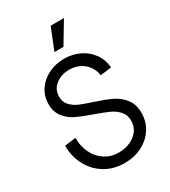

<svg xmlns="http://www.w3.org/2000/svg" viewBox="-225 -1039 1030 1164"><g transform="rotate(-30 290.0 -457.0)"><path d="M35 -256 113 -266Q113 -208 135.5 -160.5Q158 -113 200.5 -85Q243 -57 298 -57Q339 -57 376 -72.5Q413 -88 435.5 -117.5Q458 -147 458 -187Q458 -228 434.5 -254.5Q411 -281 376 -297Q341 -313 281 -334Q213 -358 172 -377.5Q131 -397 102.5 -433Q74 -469 74 -524Q74 -580 103.5 -623.5Q133 -667 183 -691.5Q233 -716 292 -716Q350 -716 398.5 -693Q447 -670 478 -627.5Q509 -585 514 -528L436 -518Q431 -555 410 -583.5Q389 -612 357 -627.5Q325 -643 287 -643Q231 -643 191.5 -612.5Q152 -582 152 -531Q152 -494 174 -470Q196 -446 229 -431.5Q262 -417 319 -399Q389 -376 432 -355.5Q475 -335 505.5 -296.5Q536 -258 536 -197Q536 -137 505 -88.5Q474 -40 419.5 -12Q365 16 297 16Q221 16 161.5 -19.5Q102 -55 68.5 -117Q35 -179 35 -256ZM323 -930H416L326 -780H263Z"/></g></svg>

Font: Uncut Sans Variable
Style: Regular
Weight: 400
Designer: Kasper Nordkvist
Foundry: UNCUT.wtf
Version: Version 1.304;Glyphs 3.2 (3246)